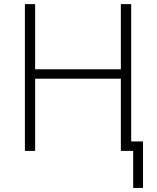

<svg xmlns="http://www.w3.org/2000/svg" viewBox="-20 -734 764 934"><path d="M618.2 -45.9H675.8V180.2H627.9V0H567.9V-351.1H150.9V0H101.1V-713.9H150.9V-397H567.9V-713.9H618.2Z"/></svg>

Font: OpenSans-Light
Style: Regular
Weight: 300
Foundry: Ascender Corporation
Version: Version 1.10